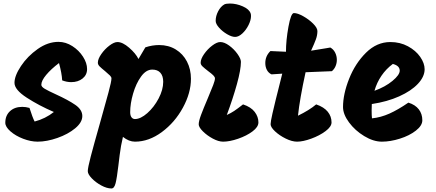

<svg xmlns="http://www.w3.org/2000/svg" viewBox="-20 -802 2469 1087"><path d="M214 -322Q214 -311 233 -299.5Q252 -288 296 -268Q366 -236 406 -208.5Q446 -181 446 -145Q446 -109 405.5 -75.5Q365 -42 305 -21Q245 0 193 0Q154 0 111 -16.5Q68 -33 39 -58.5Q10 -84 10 -107Q10 -148 36.5 -172.5Q63 -197 106 -197Q126 -197 147 -191Q164 -137 176 -114Q237 -130 285 -168Q201 -204 131.5 -249Q62 -294 62 -333Q62 -373 99 -428.5Q136 -484 193.5 -524.5Q251 -565 311 -565Q352 -565 389.5 -541Q427 -517 450 -481Q473 -445 473 -411Q473 -378 447.5 -357.5Q422 -337 383 -337Q358 -337 332 -347Q330 -387 314 -445Q269 -411 241.5 -378Q214 -345 214 -322Z M1061 -356Q1061 -276 1015.5 -192.5Q970 -109 896.5 -54.5Q823 0 744 0Q710 0 676 -27Q664 23 657.5 75.5Q651 128 650 137Q642 205 634.5 235Q627 265 611 265Q585 265 553.5 248Q522 231 499.5 207.5Q477 184 477 167Q477 148 494 83Q511 18 546 -105Q577 -215 594 -278Q611 -341 611 -358Q611 -366 602.5 -374.5Q594 -383 575 -399Q554 -416 544 -426Q534 -436 534 -447Q534 -468 553.5 -496Q573 -524 599.5 -544Q626 -564 645 -564Q674 -564 711 -532Q748 -500 764 -468L803 -534Q842 -547 881 -547Q934 -547 975 -522Q1016 -497 1038.5 -453.5Q1061 -410 1061 -356ZM904 -339Q904 -372 888 -390Q872 -408 842 -408Q807 -408 778.5 -368.5Q750 -329 733.5 -272Q717 -215 717 -167Q717 -148 724.5 -138Q732 -128 744 -128Q776 -128 814 -161.5Q852 -195 878 -244.5Q904 -294 904 -339Z M1201 -684Q1201 -711 1215 -738Q1229 -765 1250 -777Q1260 -782 1282 -782Q1318 -782 1354.5 -766Q1391 -750 1399 -726Q1401 -721 1401 -711Q1401 -688 1387 -660Q1373 -632 1352 -612.5Q1331 -593 1311 -593Q1292 -593 1265.5 -608.5Q1239 -624 1220 -645.5Q1201 -667 1201 -684ZM1105 -98Q1105 -116 1118 -151Q1131 -186 1157 -247Q1177 -294 1187 -320.5Q1197 -347 1197 -358Q1197 -366 1187.5 -375.5Q1178 -385 1159 -399Q1137 -416 1126.5 -426Q1116 -436 1116 -447Q1116 -468 1135.5 -496Q1155 -524 1181.5 -544Q1208 -564 1227 -564Q1250 -564 1277.5 -544Q1305 -524 1324.5 -496.5Q1344 -469 1344 -452Q1344 -408 1321.5 -326.5Q1299 -245 1264 -151Q1288 -162 1306 -174Q1324 -186 1356 -211Q1401 -196 1422 -168.5Q1443 -141 1443 -109Q1443 -83 1409.5 -58Q1376 -33 1328 -16.5Q1280 0 1243 0Q1217 0 1184.5 -17.5Q1152 -35 1128.5 -58.5Q1105 -82 1105 -98Z M1710 -393Q1677 -242 1667 -147Q1731 -178 1770 -211Q1814 -196 1835.5 -169.5Q1857 -143 1857 -109Q1857 -85 1823 -59.5Q1789 -34 1742 -17Q1695 0 1662 0Q1633 0 1597.5 -17.5Q1562 -35 1537 -58.5Q1512 -82 1512 -99Q1512 -113 1522.5 -159.5Q1533 -206 1541.5 -239.5Q1550 -273 1554 -289L1578 -385L1517 -381Q1500 -389 1491 -406Q1482 -423 1482 -445Q1482 -485 1511 -513Q1547 -511 1599 -509Q1599 -573 1613 -650.5Q1627 -728 1644 -728Q1665 -728 1697 -710Q1729 -692 1753 -668Q1777 -644 1777 -626Q1777 -603 1768.5 -579.5Q1760 -556 1741 -515Q1758 -517 1827 -529L1850 -533Q1868 -523 1877.5 -504Q1887 -485 1887 -463Q1887 -445 1880 -428Q1873 -411 1859 -399Z M1922 -196Q1922 -269 1956.5 -356Q1991 -443 2052 -503.5Q2113 -564 2190 -564Q2245 -564 2289.5 -540Q2334 -516 2359 -480Q2384 -444 2384 -410Q2384 -368 2346 -327.5Q2308 -287 2240 -256.5Q2172 -226 2085 -213Q2084 -201 2084 -177Q2084 -147 2086 -132Q2136 -137 2185 -159Q2234 -181 2292 -221Q2331 -209 2351 -183Q2371 -157 2371 -121Q2371 -91 2334.5 -62.5Q2298 -34 2244 -17Q2190 0 2142 0Q2094 0 2042 -31.5Q1990 -63 1956 -109Q1922 -155 1922 -196ZM2243 -402Q2243 -430 2204 -440Q2166 -412 2139.5 -373Q2113 -334 2100 -288Q2161 -310 2202 -344Q2243 -378 2243 -402Z"/></svg>

Font: Mogra
Style: Regular
Weight: 400
Designer: Lipi Raval
Foundry: Lipi Raval
Version: Version 1.002;PS 1.002;hotconv 1.0.88;makeotf.lib2.5.647800;